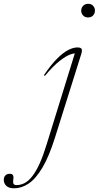

<svg xmlns="http://www.w3.org/2000/svg" viewBox="-204 -753 520 1012"><path d="M224 -697Q224 -706.5 228.5 -714.8Q233 -723 241.2 -728Q249.5 -733 260.5 -733Q277.5 -733 287 -722.2Q296.5 -711.5 296.5 -697Q296.5 -687.5 292.2 -679.2Q288 -671 280 -666Q272 -661 260.5 -661Q243.5 -661 233.8 -671.8Q224 -682.5 224 -697ZM87 -31.5Q55 71.5 19.5 130.8Q-16 190 -53.5 214.8Q-91 239.5 -129.5 239.5Q-157.5 239.5 -170.8 226.5Q-184 213.5 -184 195Q-184 180 -175.5 171.5Q-167 163 -152 163Q-140.5 163 -136 169.8Q-131.5 176.5 -134 193Q-136.5 209.5 -132.5 216Q-128.5 222.5 -116.5 222.5Q-94 222.5 -73.5 211.5Q-53 200.5 -33.5 175.5Q-14 150.5 4.8 109.2Q23.5 68 42 7.5L196.5 -491.5L208 -470Q193 -475 168.8 -466.8Q144.5 -458.5 110.5 -432Q76.5 -405.5 32.5 -353L27.5 -357Q65 -412 96.8 -443.8Q128.5 -475.5 155.2 -489.2Q182 -503 204.5 -503Q215.5 -503 221.2 -499.8Q227 -496.5 227.8 -489.5Q228.5 -482.5 225 -470.5Z"/></svg>

Font: Newsreader 60pt ExtraLight
Style: Italic
Weight: 250
Italic angle: -17°
Designer: Hugues Gentile
Foundry: Production Type
Version: Version 1.003